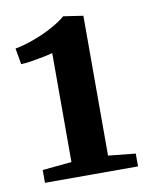

<svg xmlns="http://www.w3.org/2000/svg" viewBox="-63 -952 441 576"><g transform="rotate(-10 158.0 -664.0)"><path d="M117 -470V-802Q106.5 -799 87.8 -795.2Q69 -791.5 50 -788.5Q31 -785.5 19.5 -785.5L11 -834.5Q40.5 -840 71 -851.5Q101.5 -863 127.2 -877.2Q153 -891.5 168.5 -905L228.5 -896V-470L311.5 -461.5V-422.5H28V-461.5Z"/></g></svg>

Font: Merriweather 60pt
Style: Bold
Weight: 700
Version: Version 2.100